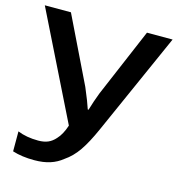

<svg xmlns="http://www.w3.org/2000/svg" viewBox="-107 -808 846 912"><g transform="rotate(15 315.5 -352.0)"><path d="M35.6 -4.9V-103Q79.1 -85 137.2 -85Q165 -85 185.1 -93.5Q205.1 -102.1 221.2 -120.6Q244.6 -145 259.8 -191.4L1.5 -713.9H129.9L287.6 -389.2Q316.4 -321.3 326.7 -288.6H330.6Q343.3 -332 360.4 -376.5L503.9 -713.9H629.9L406.7 -212.4Q375 -141.1 346.4 -99.9Q317.9 -58.6 280.3 -33.2Q253.9 -11.7 220.7 -1Q187.5 9.8 142.6 9.8Q82 9.8 35.6 -4.9Z"/></g></svg>

Font: Viking Open Sans Light
Style: Bold
Weight: 600
Foundry: Ascender Corporation
Version: Version 2.001